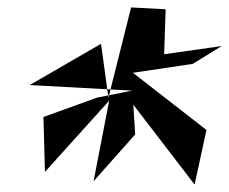

<svg xmlns="http://www.w3.org/2000/svg" viewBox="-20 -773 617 517"><path d="M241 -510 97 -458 101 -310 274 -502 232 -285 344 -411 339 -491 504 -276 536 -423 338 -577 499 -601 577 -649 422 -627 426 -748 333 -753 272 -510 252 -655 60 -544 336 -529Z"/></svg>

Font: Asimov Silicon
Style: Regular
Weight: 400
Designer: Google
Version: Version 2.000980; 2014